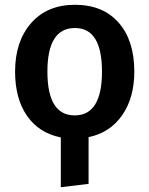

<svg xmlns="http://www.w3.org/2000/svg" viewBox="-20 -564 624 802"><path d="M541 -265Q541 -156 490.5 -83Q440 -10 350 9V204L234 218V10Q143 -8 93 -80Q43 -152 43 -265Q43 -391 110 -467.5Q177 -544 293 -544Q410 -544 475.5 -469.5Q541 -395 541 -265ZM406 -265Q406 -447 293 -447Q178 -447 178 -265Q178 -82 292 -82Q406 -82 406 -265Z"/></svg>

Font: FiraGO Medium
Style: Regular
Weight: 500
Designer: bBox Type
Foundry: bBox Type GmbH
Version: Version 1.001;PS 001.001;hotconv 1.0.88;makeotf.lib2.5.64775